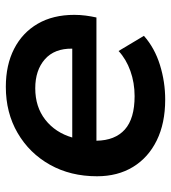

<svg xmlns="http://www.w3.org/2000/svg" viewBox="16 -596 587 659"><g transform="rotate(90 309.5 -266.5)"><path d="M322 -540Q403 -540 462 -511Q521 -482 553 -429.5Q585 -377 585 -306Q585 -215 545.5 -144.5Q506 -74 436.5 -33.5Q367 7 278 7Q203 7 147.5 -21.5Q92 -50 61.5 -102.5Q31 -155 31 -228Q31 -248 33.5 -267Q36 -286 40 -304H463Q462 -368 424.5 -401.5Q387 -435 310 -435Q264 -435 223.5 -420.5Q183 -406 155 -380L103 -467Q145 -504 203 -522Q261 -540 322 -540ZM452 -221H147Q146 -160 183.5 -127Q221 -94 283 -94Q347 -94 391 -128.5Q435 -163 452 -221Z"/></g></svg>

Font: Montserrat SemiBold
Style: Italic
Weight: 600
Italic angle: -11.3°
Designer: Julieta Ulanovsky
Foundry: Julieta Ulanovsky
Version: Version 9.000; ttfautohint (v1.8.4.7-5d5b)